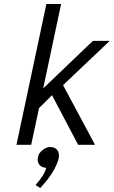

<svg xmlns="http://www.w3.org/2000/svg" viewBox="-20 -730 573 968"><path d="M297.9 -300.8 459 0H374L242.2 -250L176.8 -185.1L137.2 0H63L213.9 -710H288.1L197.8 -284.2L448.2 -523.9H533.2ZM183.1 217.8 159.2 202.6Q205.6 151.4 212.9 115.7Q193.8 115.7 181.9 104.2Q169.9 92.8 169.9 74.7Q169.4 72.8 172.6 57.4Q175.8 42 194.6 26.6Q213.4 11.2 233.6 11.2Q253.9 11.2 265.6 23.2Q277.3 35.2 277.3 53.7Q277.3 72.3 264.9 100.3Q252.4 128.4 239.7 147Q227.1 165.5 217.8 177.5Q208.5 189.5 196 203.1Q183.6 216.8 183.1 217.8Z"/></svg>

Font: Tuffy
Style: Italic
Weight: 400
Italic angle: -12°
Designer: Thatcher Ulrich, Karoly Barta and Michael Everson
Version: Version 001.271